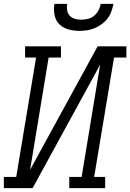

<svg xmlns="http://www.w3.org/2000/svg" viewBox="-33 -975 675 995"><path d="M-13 0V-58H51L154 -677H97V-735H283V-677H219L123 -95L473 -735H622V-677H558L455 -58H512V0H326V-58H390L486 -640L136 0ZM379 -815Q350 -815 322 -822.5Q294 -830 274.5 -849.5Q255 -869 249.5 -897.5Q244 -926 249 -955H315Q312 -938 315 -921.5Q318 -905 328.5 -893.5Q339 -882 355 -877.5Q371 -873 388 -873Q406 -873 423.5 -877.5Q441 -882 455 -893.5Q469 -905 477.5 -921.5Q486 -938 489 -955H555Q551 -935 544 -915.5Q537 -896 524.5 -879.5Q512 -863 494.5 -850Q477 -837 457.5 -829Q438 -821 418 -818Q398 -815 379 -815Z"/></svg>

Font: Iosevka Slab Light Extended
Style: Italic
Weight: 300
Width: 7
Italic angle: -9°
Monospace: yes
Designer: Belleve Invis
Foundry: Belleve Invis
Version: Version 11.1.0; ttfautohint (v1.8.3)